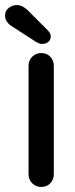

<svg xmlns="http://www.w3.org/2000/svg" viewBox="-49 -740 298 760"><path d="M164 -51Q164 -29 150 -14.5Q136 0 114 0Q93 0 78.5 -14.5Q64 -29 64 -51V-479Q64 -501 78.5 -515.5Q93 -530 114 -530Q136 -530 150 -515.5Q164 -501 164 -479ZM117 -566Q112 -566 105.5 -568.5Q99 -571 94 -574L1 -634Q-13 -642 -21 -653.5Q-29 -665 -29 -678Q-29 -698 -14 -709Q1 -720 17 -720Q30 -720 41 -714Q52 -708 60 -700L140 -620Q152 -608 152 -596Q152 -583 142.5 -574.5Q133 -566 117 -566Z"/></svg>

Font: Quicksand SemiBold
Style: Regular
Weight: 600
Designer: Andrew Paglinawan
Foundry: Andrew Paglinawan
Version: Version 3.006